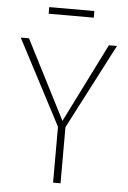

<svg xmlns="http://www.w3.org/2000/svg" viewBox="-57 -882 618 924"><g transform="rotate(5 251.5 -420.0)"><path d="M361 -808H143V-840H361ZM484 -682 271 -271V0H235V-270L19 -682H59L254 -300L445 -682Z"/></g></svg>

Font: Fira Sans UltraLight
Style: Regular
Weight: 200
Designer: Carrois Corporate & Edenspiekermann AG
Foundry: Carrois Corporate GbR & Edenspiekermann AG
Version: Version 4.106;PS 004.106;hotconv 1.0.70;makeotf.lib2.5.58329